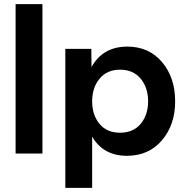

<svg xmlns="http://www.w3.org/2000/svg" viewBox="-20 -738 887 923"><path d="M55 0V-718H184V0Z M557 -403Q494 -403 458.5 -359.5Q423 -316 423 -251Q423 -186 458 -143Q493 -100 557 -100Q621 -100 656.5 -143Q692 -186 692 -251Q692 -316 656.5 -359.5Q621 -403 557 -403ZM420 -416Q475 -514 592 -514Q696 -514 759 -439.5Q822 -365 822 -251Q822 -138 758.5 -63.5Q695 11 590 11Q477 11 423 -81V165H294V-503H419Z"/></svg>

Font: Techna Sans
Style: Regular
Weight: 400
Designer: Carl Enlund
Version: Version 1.003